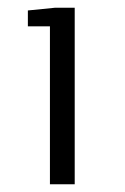

<svg xmlns="http://www.w3.org/2000/svg" viewBox="-20 -798 322 496"><path d="M109 -730V-322H173V-778H121.9L52 -771V-730Z"/></svg>

Font: Resamitz
Style: Bold
Weight: 700
Designer: gluk
Foundry: gluk
Version: Version 0.047